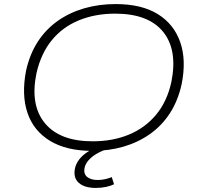

<svg xmlns="http://www.w3.org/2000/svg" viewBox="-20 -733 985 943"><path d="M433 8Q307 8 226 -41Q145 -90 115 -178.5Q85 -267 108 -386Q126 -467 165.5 -528Q205 -589 263 -630Q321 -671 393 -692Q465 -713 548 -713Q675 -713 754.5 -664Q834 -615 865 -526.5Q896 -438 872 -319Q854 -238 814.5 -177Q775 -116 717 -75Q659 -34 587.5 -13Q516 8 433 8ZM435 -39Q534 -39 613.5 -72Q693 -105 747 -170Q801 -235 822 -332Q853 -489 780.5 -577.5Q708 -666 546 -666Q447 -666 367 -633Q287 -600 234 -535Q181 -470 159 -373Q127 -217 200.5 -128Q274 -39 435 -39ZM450 190Q395 190 367 165Q339 140 348 95Q356 57 391.5 27Q427 -3 491 -24L505 0Q479 8 455 22Q431 36 415 54Q399 72 395 93Q390 121 408 136Q426 151 460 151Q477 151 494 147.5Q511 144 529 137L540 172Q524 180 500.5 185Q477 190 450 190Z"/></svg>

Font: Nunito Sans 10pt Expanded ExtraLight
Style: Italic
Weight: 250
Width: 7
Italic angle: -9°
Designer: Vernon Adams
Foundry: Vernon Adams
Version: Version 3.101;gftools[0.9.27]